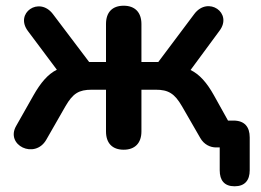

<svg xmlns="http://www.w3.org/2000/svg" viewBox="-20 -516 912 672"><path d="M801 136C837 136 854 115 854 80V-35C854 -72 836 -94 797 -94H778L729 -182C704 -227 678 -256 647 -271L748 -408C796 -471 708 -531 660 -467L534 -299H475V-432C475 -473 452 -496 413 -496C373 -496 351 -473 351 -432V-299H292L165 -467C117 -530 30 -470 78 -407L179 -272C147 -256 122 -226 97 -182L37 -76C-3 -8 102 43 142 -27L209 -144C235 -189 256 -202 301 -202H351V-56C351 -15 373 8 413 8C452 8 475 -15 475 -56V-202H525C569 -202 591 -189 617 -144L681 -33C694 -10 716 0 736 0H749V80C749 115 765 136 801 136Z"/></svg>

Font: SN Pro SemiBold
Style: Regular
Weight: 600
Designer: Tobias Whetton
Foundry: Supernotes
Version: Version 1.003;Glyphs 3.3 (3324)